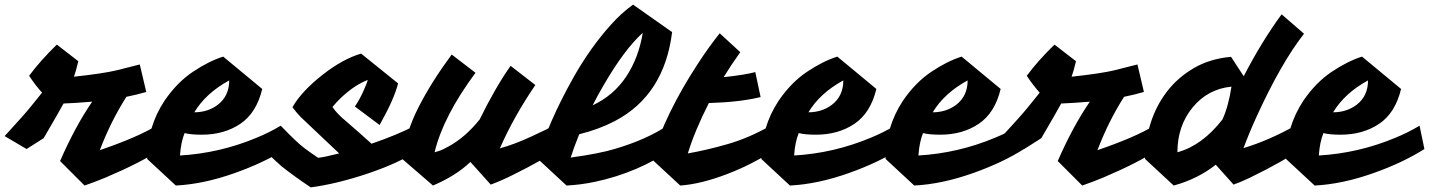

<svg xmlns="http://www.w3.org/2000/svg" viewBox="-88 -776 6185 831"><path d="M38 -448Q86 -513 158 -583L251 -511Q240 -465 232 -444Q361 -458 418 -472Q475 -486 517 -497L545 -378Q504 -366 459 -357Q390 -248 344 -126Q510 -183 589 -232L611 -131Q519 -71 370 -8Q322 12 278 27L172 -79Q237 -228 311 -336Q241 -330 187 -328Q171 -298 101 -178L27 -131L-68 -187Q15 -277 44 -313Q73 -349 94 -375Q65 -407 38 -448Z M785 -193Q738 -193 711 -200Q695 -161 691 -103Q863 -113 1023 -180Q1077 -202 1127 -232L1148 -131Q1055 -72 928 -27Q793 21 673 27L549 -88Q549 -226 624 -340Q678 -419 746.5 -465Q815 -511 878 -531L1047 -391Q1022 -287 952 -240Q882 -193 785 -193ZM753 -290Q811 -290 854 -322Q904 -360 904 -428Q803 -373 753 -290Z M1257 35Q1185 -13 1131 -56Q1082 -99 1024 -159L1127 -232Q1197 -159 1230 -134.5Q1263 -110 1289 -93Q1317 -96 1380 -112L1214 -269Q1191 -293 1178 -312Q1216 -380 1309 -453Q1396 -521 1475 -544L1635 -415Q1618 -347 1555 -235L1448 -315Q1469 -346 1485 -382Q1501 -418 1504 -430Q1448 -409 1389 -354Q1368 -334 1351 -313Q1370 -284 1409 -252Q1475 -195 1520 -154Q1631 -192 1708 -232L1729 -131Q1649 -74 1504 -25Q1370 20 1257 35Z M1948 -75Q1885 -15 1786 27L1653 -88Q1667 -201 1723 -311Q1779 -421 1867 -540L1970 -461Q1830 -272 1793 -117Q1794 -117 1811.5 -122.5Q1829 -128 1857 -144Q1928 -184 1988 -259Q2058 -401 2122 -491L2229 -408Q2135 -270 2076 -135L2072 -133Q2136 -150 2211.5 -185Q2287 -220 2308 -232L2329 -131Q2267 -86 2134 -20Q2080 7 2036 23Z M2240 -88Q2283 -243 2393 -439Q2466 -569 2557 -670Q2603 -721 2652 -756L2821 -637Q2787 -364 2573 -252Q2504 -216 2419 -195Q2395 -136 2382 -94Q2506 -111 2575 -132Q2710 -172 2800 -232L2821 -131Q2674 -29 2487 11Q2425 24 2364 27ZM2477 -320Q2568 -363 2622 -444Q2676 -525 2694 -634Q2615 -563 2525 -408Q2499 -364 2477 -320Z M3044 -442Q3137 -452 3181 -464L3204 -356Q3116 -334 2980 -330Q2919 -210 2889 -112Q2970 -126 3062 -152.5Q3154 -179 3247 -232L3268 -131Q3177 -68 3060 -23Q2945 21 2856 27L2732 -88Q2791 -284 2933 -501Q2977 -569 3027 -632L3116 -550Q3077 -496 3044 -442Z M3443 -193Q3396 -193 3369 -200Q3353 -161 3349 -103Q3521 -113 3681 -180Q3735 -202 3785 -232L3806 -131Q3713 -72 3586 -27Q3451 21 3331 27L3207 -88Q3207 -226 3282 -340Q3336 -419 3404.5 -465Q3473 -511 3536 -531L3705 -391Q3680 -287 3610 -240Q3540 -193 3443 -193ZM3411 -290Q3469 -290 3512 -322Q3562 -360 3562 -428Q3461 -373 3411 -290Z M3981 -193Q3934 -193 3907 -200Q3891 -161 3887 -103Q4059 -113 4219 -180Q4273 -202 4323 -232L4344 -131Q4251 -72 4124 -27Q3989 21 3869 27L3745 -88Q3745 -226 3820 -340Q3874 -419 3942.5 -465Q4011 -511 4074 -531L4243 -391Q4218 -287 4148 -240Q4078 -193 3981 -193ZM3949 -290Q4007 -290 4050 -322Q4100 -360 4100 -428Q3999 -373 3949 -290Z M4356 -448Q4404 -513 4476 -583L4569 -511Q4558 -465 4550 -444Q4679 -458 4736 -472Q4793 -486 4835 -497L4863 -378Q4822 -366 4777 -357Q4708 -248 4662 -126Q4828 -183 4907 -232L4929 -131Q4837 -71 4688 -8Q4640 12 4596 27L4490 -79Q4555 -228 4629 -336Q4559 -330 4505 -328Q4489 -298 4419 -178L4345 -131L4250 -187Q4333 -277 4362 -313Q4391 -349 4412 -375Q4383 -407 4356 -448Z M5174 -63Q5095 -1 4992 27L4868 -88Q4868 -167 4892 -243Q4916 -319 4963 -380Q5010 -441 5079.5 -481.5Q5149 -522 5240 -530L5295 -446Q5373 -597 5459 -714L5556 -630Q5457 -504 5351 -272Q5319 -202 5294 -135Q5401 -167 5518 -232L5540 -131Q5472 -80 5320 -6Q5277 14 5251 23ZM5008 -117Q5115 -146 5203 -259Q5229 -316 5242 -401Q5139 -391 5073 -310Q5008 -230 5008 -117Z M5714 -193Q5667 -193 5640 -200Q5624 -161 5620 -103Q5792 -113 5952 -180Q6006 -202 6056 -232L6077 -131Q5984 -72 5857 -27Q5722 21 5602 27L5478 -88Q5478 -226 5553 -340Q5607 -419 5675.5 -465Q5744 -511 5807 -531L5976 -391Q5951 -287 5881 -240Q5811 -193 5714 -193ZM5682 -290Q5740 -290 5783 -322Q5833 -360 5833 -428Q5732 -373 5682 -290Z"/></svg>

Font: Vampiro One
Style: Regular
Weight: 400
Designer: Riccardo De Franceschi
Foundry: Sorkin Type Co.
Version: Version 1.002